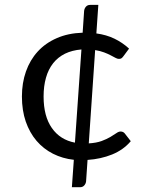

<svg xmlns="http://www.w3.org/2000/svg" viewBox="-20 -647 620 784"><path d="M312.5 -445 286 -64.5C245.7 -72.2 214.2 -92.1 191.8 -124.2C169.2 -156.4 158 -199.3 158 -253C158 -281.3 161.2 -306.9 167.8 -329.8C174.2 -352.6 184 -372.2 197 -388.8C210 -405.2 226.2 -418.2 245.5 -427.8C264.8 -437.2 287.2 -443 312.5 -445ZM514 -70.5 489.5 -102C487.8 -104.3 485.5 -106.2 482.5 -107.8C479.5 -109.2 476.2 -110 472.5 -110C467.2 -110 461.3 -107.8 455 -103.2C448.7 -98.8 440.6 -93.6 430.8 -87.8C420.9 -81.9 409 -76.4 395 -71.2C381 -66.1 363.5 -62.8 342.5 -61.5L368.5 -442.5C382.5 -440.2 394.8 -437 405.2 -433C415.8 -429 424.8 -425 432.2 -421C439.8 -417 446.2 -413.6 451.5 -410.8C456.8 -407.9 461.5 -406.5 465.5 -406.5C470.2 -406.5 473.8 -407.4 476.2 -409.2C478.8 -411.1 481.3 -413.8 484 -417.5L507 -448.5C489.3 -464.8 469.5 -478.3 447.5 -489C425.5 -499.7 400.8 -506.8 373.5 -510.5L381.5 -627H348C341 -627 335.3 -624.6 331 -619.8C326.7 -614.9 324.2 -609.2 323.5 -602.5L317.5 -513.5C277.8 -512.2 242.6 -504.8 211.8 -491.2C180.9 -477.8 155 -459.5 134 -436.5C113 -413.5 97 -386.4 86 -355.2C75 -324.1 69.5 -290 69.5 -253C69.5 -215 74.8 -180.8 85.2 -150.5C95.8 -120.2 110.4 -94 129.2 -72C148.1 -50 170.5 -32.4 196.5 -19.2C222.5 -6.1 250.8 2.2 281.5 5.5L273.5 117.5H306.5C313.8 117.5 319.7 115.1 324 110.2C328.3 105.4 330.8 99.8 331.5 93.5L337.5 6C373.5 3.7 406.9 -3.8 437.8 -16.2C468.6 -28.8 494 -46.8 514 -70.5Z"/></svg>

Font: LatoLatin
Style: Regular
Weight: 400
Designer: Lukasz Dziedzic with Adam Twardoch and Botio Nikoltchev
Foundry: tyPoland Lukasz Dziedzic
Version: Version 2.015; 2015-08-06; http://www.latofonts.com/